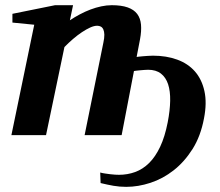

<svg xmlns="http://www.w3.org/2000/svg" viewBox="-20 -520 848 739"><path d="M305.7 0 377.9 -356Q381.8 -374 381.6 -386.5Q381.3 -398.9 377.7 -406.7Q374 -414.6 367.9 -417.7Q361.8 -420.9 354 -420.9Q342.3 -420.9 327.1 -414.1Q312 -407.2 295.2 -396Q278.3 -384.8 261 -369.9Q243.7 -355 228 -338.9L157.2 0H23.9L111.8 -424.8L27.8 -433.1V-466.8L191.9 -500H261.2L249 -441.9Q267.1 -454.1 287.4 -464.8Q307.6 -475.6 328.4 -483.4Q349.1 -491.2 369.9 -495.6Q390.6 -500 410.2 -500Q447.3 -500 471.4 -491.5Q495.6 -482.9 508.1 -466.3Q520.5 -449.7 522.7 -425.3Q524.9 -400.9 519 -369.1L505.9 -300.8Q508.3 -301.3 514.9 -302Q521.5 -302.7 530.3 -303.5Q539.1 -304.2 549.1 -304.9Q559.1 -305.7 568.8 -305.7Q620.6 -305.7 662.1 -290.5Q703.6 -275.4 730.2 -245.1Q756.8 -214.8 766.8 -169.4Q776.9 -124 765.1 -64Q752.4 3.9 721.2 53.5Q689.9 103 648.4 135.5Q606.9 168 559.3 183.6Q511.7 199.2 465.8 199.2Q440.4 199.2 416.7 195.1Q393.1 190.9 367.2 184.6L365.7 144Q374.5 146.5 384.8 147.9Q395 149.4 404.8 150.6Q414.6 151.9 423.3 152.3Q432.1 152.8 438 152.8Q470.7 152.8 500.2 142.1Q529.8 131.3 554 107.4Q578.1 83.5 596.4 44.9Q614.7 6.3 625.5 -49.3Q634.3 -94.7 635 -132.1Q635.7 -169.4 627 -195.8Q618.2 -222.2 599.4 -236.8Q580.6 -251.5 549.8 -251.5Q542.5 -251.5 533.9 -250.7Q525.4 -250 517.6 -249.3Q509.8 -248.5 503.7 -247.8Q497.6 -247.1 495.6 -246.6L448.2 0Z"/></svg>

Font: Charis SIL CyrE
Style: Bold Italic
Weight: 700
Italic angle: -11°
Foundry: SIL International
Version: Version 5.000